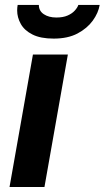

<svg xmlns="http://www.w3.org/2000/svg" viewBox="-20 -743 416 763"><path d="M17.9 0 110.9 -526.4H249.7L156.7 0ZM193.3 -589.6Q141.3 -589.6 109.2 -605.8Q77.1 -621.9 62.7 -647.8Q48.2 -673.7 48.2 -701.5Q48.2 -707.3 48.7 -712.6Q49.2 -717.9 50.2 -723.4H134.4Q134.4 -699.5 154.2 -686.5Q173.9 -673.4 204 -673.4Q230.7 -673.4 248.8 -681.4Q267 -689.4 277.5 -701.3Q288.1 -713.2 291.3 -723.4H376.1Q370.9 -691.8 348.7 -661Q326.4 -630.3 288 -609.9Q249.5 -589.6 193.3 -589.6Z"/></svg>

Font: Archivo Variable SemiBold
Style: Italic
Weight: 600
Italic angle: -10°
Designer: Hector Gatti
Foundry: Omnibus-Type
Version: Version 2.001